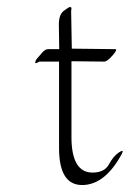

<svg xmlns="http://www.w3.org/2000/svg" viewBox="-20 -494 367 543"><path d="M147.5 -355Q147 -393.1 146.5 -422.9Q146 -452.6 160.4 -463.4Q174.8 -474.1 177.5 -474.1Q180.2 -474.1 180.9 -473.6Q181.6 -473.1 181.9 -471.9Q182.1 -470.7 182.1 -469.5Q182.1 -468.3 181.6 -466.1Q181.2 -463.9 181.2 -462.4L183.1 -356.4L305.7 -355Q314 -355 298.3 -337.2Q282.7 -319.3 274.4 -319.8Q228.5 -320.3 182.1 -320.8V-105Q182.6 -5.9 241.7 -5.9Q275.4 -5.9 288.1 -29.3Q300.8 -52.7 316.4 -63Q332 -73.2 324.7 -59.1Q276.9 29.3 212.2 29.3Q147.5 29.3 147 -73.7V-319.8H91.3Q78.6 -312.5 79.6 -316.9L80.1 -318.4Q80.1 -323.2 85.7 -329.6Q91.3 -335.9 99.6 -345.5Q107.9 -355 116.2 -355Z"/></svg>

Font: ML-NILA03_NewLipi
Style: Regular
Weight: 400
Designer: CLT@C-DIT
Version: Version ML-NILA03_NewLipi 2.